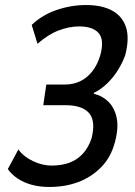

<svg xmlns="http://www.w3.org/2000/svg" viewBox="-20 -734 538 763"><path d="M176 9Q137 9 105 0Q73 -9 49.5 -25Q26 -41 11 -62L53 -140Q74 -111 111.5 -93.5Q149 -76 185 -76Q225 -76 256 -87.5Q287 -99 309.5 -123.5Q332 -148 344 -185Q361 -253 334 -284.5Q307 -316 239 -316H152L164 -398H237Q272 -398 299.5 -411.5Q327 -425 347.5 -451.5Q368 -478 379 -516Q395 -576 372 -602.5Q349 -629 294 -629Q255 -629 213 -613Q171 -597 129 -560L106 -635Q148 -675 205.5 -694.5Q263 -714 322 -714Q385 -714 425.5 -692Q466 -670 480.5 -626.5Q495 -583 478 -516Q467 -485 449 -456Q431 -427 406.5 -403Q382 -379 353 -365V-361Q386 -354 410.5 -330Q435 -306 443.5 -266.5Q452 -227 437 -170Q421 -109 382 -69.5Q343 -30 291 -10.5Q239 9 176 9Z"/></svg>

Font: Nunito Sans 7pt Condensed SemiBold
Style: Italic
Weight: 600
Width: 3
Italic angle: -9°
Designer: Vernon Adams
Foundry: Vernon Adams
Version: Version 3.101;gftools[0.9.27]